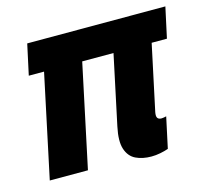

<svg xmlns="http://www.w3.org/2000/svg" viewBox="-83 -621 792 729"><g transform="rotate(-15 312.5 -256.5)"><path d="M30 0 116 -405H56L82 -525H625L599 -405H539L484 -147Q481 -131 485.5 -124.5Q490 -118 501 -118Q506 -118 510.5 -119Q515 -120 520 -121L494 0Q480 5 462 8.5Q444 12 427 12Q392 12 366 -0.5Q340 -13 329.5 -44.5Q319 -76 331 -132L389 -405H266L180 0Z"/></g></svg>

Font: Radio Canada
Style: Italic
Weight: 400
Italic angle: -12°
Designer: Charles Daoud, Etienne Aubert Bonn, Alexandre Saumier Demers, Jacques Le Bailly
Foundry: Radio-Canada
Version: Version 2.104;gftools[0.9.28.dev5+ged2979d]